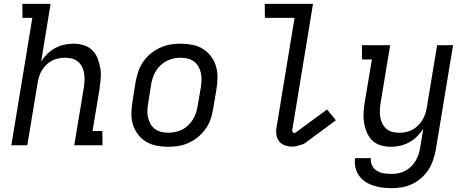

<svg xmlns="http://www.w3.org/2000/svg" viewBox="-20 -755 2440 998"><path d="M39 0 148 -662H97L96 -735H243L194 -435Q207 -456 225.5 -474.5Q244 -493 266.5 -505Q289 -517 313 -522.5Q337 -528 361 -528Q389 -528 415 -520Q441 -512 459.5 -494Q478 -476 487.5 -451.5Q497 -427 501.5 -400.5Q506 -374 503.5 -346Q501 -318 497 -290L461 -74H512L513 0H366L416 -302Q419 -321 419.5 -339.5Q420 -358 417 -375.5Q414 -393 406 -408.5Q398 -424 385 -435Q372 -446 354.5 -450.5Q337 -455 318 -455Q301 -455 284 -451.5Q267 -448 251 -440Q235 -432 222 -419.5Q209 -407 199.5 -392Q190 -377 184.5 -360.5Q179 -344 176 -327L122 0Z M854 8Q823 8 793 2Q763 -4 738.5 -19Q714 -34 696.5 -57.5Q679 -81 670.5 -109Q662 -137 663 -168Q664 -199 669 -230L685 -330Q690 -357 699 -383.5Q708 -410 724 -433.5Q740 -457 763 -476Q786 -495 812 -507Q838 -519 865 -523.5Q892 -528 919 -528Q950 -528 980 -522Q1010 -516 1034.5 -501Q1059 -486 1076.5 -462.5Q1094 -439 1102.5 -411Q1111 -383 1110.5 -352Q1110 -321 1105 -290L1088 -190Q1084 -163 1075 -136.5Q1066 -110 1049.5 -86.5Q1033 -63 1010.5 -44Q988 -25 962 -13Q936 -1 908.5 3.5Q881 8 854 8ZM854 -65Q872 -65 891 -69Q910 -73 927 -81.5Q944 -90 958 -103.5Q972 -117 982 -133Q992 -149 998 -166.5Q1004 -184 1007 -202L1024 -302Q1027 -321 1027.5 -340Q1028 -359 1024 -376.5Q1020 -394 1011 -409.5Q1002 -425 988 -435.5Q974 -446 956 -450.5Q938 -455 919 -455Q901 -455 882.5 -451Q864 -447 847 -438.5Q830 -430 815.5 -416.5Q801 -403 791 -387Q781 -371 775 -353.5Q769 -336 766 -318L750 -218Q747 -199 746 -180Q745 -161 749.5 -143.5Q754 -126 762.5 -110.5Q771 -95 785.5 -84.5Q800 -74 817.5 -69.5Q835 -65 854 -65Z M1499 7Q1479 7 1460.5 0.5Q1442 -6 1430.5 -21Q1419 -36 1416.5 -56Q1414 -76 1418 -96L1511 -662H1357L1356 -735H1607L1500 -84Q1498 -77 1500.5 -70.5Q1503 -64 1510 -64Q1513 -64 1516 -65.5Q1519 -67 1521 -69L1680 -186L1726 -130L1568 -13Q1564 -10 1560.5 -8Q1557 -6 1553 -5Q1539 0 1525.5 3.5Q1512 7 1499 7Z M2016 223Q1991 223 1967 220Q1943 217 1920 209.5Q1897 202 1878 189Q1859 176 1846 157.5Q1833 139 1827.5 115.5Q1822 92 1826 67H1908Q1905 87 1914 105Q1923 123 1939.5 133Q1956 143 1975.5 146Q1995 149 2016 149Q2033 149 2051 145.5Q2069 142 2085.5 133.5Q2102 125 2116 111.5Q2130 98 2140 81.5Q2150 65 2155.5 47.5Q2161 30 2164 13L2180 -85Q2166 -64 2147.5 -45.5Q2129 -27 2106.5 -15Q2084 -3 2060 2.5Q2036 8 2012 8Q1984 8 1958 0Q1932 -8 1914 -26Q1896 -44 1886 -68.5Q1876 -93 1872 -119.5Q1868 -146 1870 -174Q1872 -202 1877 -230L1913 -446H1862L1861 -520H2008L1958 -218Q1955 -199 1954.5 -180.5Q1954 -162 1957 -144.5Q1960 -127 1968 -111.5Q1976 -96 1989 -85Q2002 -74 2019 -69.5Q2036 -65 2055 -65Q2072 -65 2089.5 -68.5Q2107 -72 2122.5 -80Q2138 -88 2151 -100.5Q2164 -113 2173.5 -128Q2183 -143 2189 -159.5Q2195 -176 2198 -193L2252 -520H2335L2245 25Q2240 51 2231 77.5Q2222 104 2207 127.5Q2192 151 2169.5 170.5Q2147 190 2121.5 202Q2096 214 2069 218.5Q2042 223 2016 223Z"/></svg>

Font: Iosevka Plex Etoile
Style: Italic
Weight: 400
Italic angle: -9°
Designer: Belleve Invis
Foundry: Belleve Invis
Version: Version 25.1.1; ttfautohint (v1.8.4)